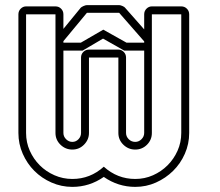

<svg xmlns="http://www.w3.org/2000/svg" viewBox="-20 -717 862 751"><path d="M228 -604 296 -687Q299 -690 307 -693.5Q315 -697 320 -697H446Q451 -697 459 -693.5Q467 -690 469 -687L544 -602V-661Q544 -674 553 -683Q562 -692 574 -692H689Q702 -692 711 -683Q720 -674 720 -661V-197Q720 -154 703 -115.5Q686 -77 657 -48.5Q628 -20 590 -3Q552 14 509 14Q442 14 386 -25Q330 14 263 14Q220 14 181.5 -3Q143 -20 114.5 -48.5Q86 -77 69 -115.5Q52 -154 52 -197V-661Q52 -674 61 -683Q70 -692 82 -692H197Q210 -692 219 -683Q228 -674 228 -661ZM328 -197Q328 -171 309 -151.5Q290 -132 263 -132Q236 -132 216.5 -151Q197 -170 197 -197V-661H82V-197Q82 -160 96.5 -127.5Q111 -95 135.5 -70.5Q160 -46 193 -31.5Q226 -17 263 -17Q333 -17 386 -65Q439 -17 509 -17Q546 -17 578.5 -31.5Q611 -46 635.5 -70.5Q660 -95 674.5 -127.5Q689 -160 689 -197V-661H574V-197Q574 -170 555 -151Q536 -132 509 -132Q482 -132 462.5 -151Q443 -170 443 -197V-492H328ZM297 -492Q297 -505 306 -514Q315 -523 328 -523H443Q455 -523 464 -514Q473 -505 473 -492V-197Q473 -183 483.5 -172.5Q494 -162 509 -162Q523 -162 533.5 -172.5Q544 -183 544 -197V-519H466L383 -566L303 -519H228V-197Q228 -183 238.5 -172.5Q249 -162 263 -162Q277 -162 287 -172.5Q297 -183 297 -197ZM228 -556V-550H296L384 -601L475 -550H544V-555L446 -667H320Z"/></svg>

Font: Lichte PostBus
Style: Regular
Weight: 400
Designer: Peter Wiegel
Version: Version 1.001